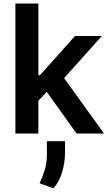

<svg xmlns="http://www.w3.org/2000/svg" viewBox="-20 -747 609 1074"><path d="M66.1 0V-727.3H194.6V-326.3H203.5L399.5 -545.5H549.7L338.4 -310L562.1 0H408.4L241.5 -233.3L194.6 -183.2V0ZM343.8 43V108Q343.4 162.6 327.9 215Q312.5 267.4 278.8 306.8L201.7 278.1Q218.8 241.1 230.6 202.4Q242.5 163.7 242.2 114V43Z"/></svg>

Font: Inter UI Semi Bold
Style: Regular
Weight: 600
Designer: Rasmus Andersson
Foundry: rsms
Version: 3.2;8d6f07862